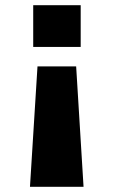

<svg xmlns="http://www.w3.org/2000/svg" viewBox="-20 -520 440 740"><path d="M291 -339H108V-500H291ZM273.5 -264 302 200H95.5L124.5 -264Z"/></svg>

Font: Trispace SemiCondensed ExtraBold
Style: Regular
Weight: 800
Width: 4
Designer: Tyler Finck
Foundry: Etcetera Type Company
Version: Version 1.210; ttfautohint (v1.8.3)